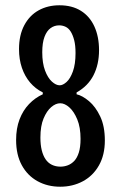

<svg xmlns="http://www.w3.org/2000/svg" viewBox="-20 -693 458 727"><path d="M208 14Q160 14 122 -7Q84 -28 62.5 -67.5Q41 -107 41 -163Q41 -207 54 -241Q67 -275 90 -299Q113 -323 142 -336V-343L208 -353L270 -343V-336Q292 -331 317 -310Q342 -289 359.5 -252Q377 -215 377 -161Q377 -106 354.5 -66.5Q332 -27 293.5 -6.5Q255 14 208 14ZM209 -62Q223 -62 236.5 -67Q250 -72 261 -83.5Q272 -95 278.5 -115.5Q285 -136 285 -167Q285 -211 272.5 -241Q260 -271 242.5 -286.5Q225 -302 208 -302Q191 -302 174 -287.5Q157 -273 145 -244.5Q133 -216 133 -172Q133 -145 138 -124.5Q143 -104 152.5 -90Q162 -76 176.5 -69Q191 -62 209 -62ZM206 -370Q218 -370 232 -382.5Q246 -395 256 -422.5Q266 -450 266 -492Q266 -521 261 -540.5Q256 -560 248 -573Q240 -586 228.5 -591.5Q217 -597 204 -597Q186 -597 171.5 -586.5Q157 -576 148.5 -553.5Q140 -531 140 -495Q140 -454 150.5 -426Q161 -398 176.5 -384Q192 -370 206 -370ZM208 -314 142 -334V-343Q114 -357 94 -380.5Q74 -404 63 -436Q52 -468 52 -507Q52 -560 72 -597.5Q92 -635 126.5 -654Q161 -673 205 -673Q253 -673 286.5 -652Q320 -631 337.5 -592.5Q355 -554 355 -503Q355 -449 334 -408Q313 -367 270 -343V-334Z"/></svg>

Font: Bricolage Grotesque 36pt Condensed
Style: Regular
Weight: 400
Width: 3
Designer: Mathieu Triay
Foundry: Atelier Triay
Version: Version 1.001;gftools[0.9.33.dev8+g029e19f]